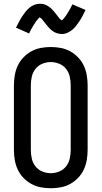

<svg xmlns="http://www.w3.org/2000/svg" viewBox="-20 -993 540 1021"><path d="M250 8Q223 8 196.5 3Q170 -2 146.5 -15Q123 -28 104 -48Q85 -68 74 -92Q63 -116 58.5 -143Q54 -170 54 -196V-539Q54 -565 58.5 -592Q63 -619 74 -643Q85 -667 104 -687Q123 -707 146.5 -720Q170 -733 196.5 -738Q223 -743 250 -743Q277 -743 303.5 -738Q330 -733 353.5 -720Q377 -707 396 -687Q415 -667 426 -643Q437 -619 441.5 -592Q446 -565 446 -539V-196Q446 -170 441.5 -143Q437 -116 426 -92Q415 -68 396 -48Q377 -28 353.5 -15Q330 -2 303.5 3Q277 8 250 8ZM250 -72Q273 -72 295 -81Q317 -90 331.5 -108.5Q346 -127 351 -150Q356 -173 356 -196V-539Q356 -562 351 -585Q346 -608 331.5 -626.5Q317 -645 295 -654Q273 -663 250 -663Q227 -663 205 -654Q183 -645 168.5 -626.5Q154 -608 149 -585Q144 -562 144 -539V-196Q144 -173 149 -150Q154 -127 168.5 -108.5Q183 -90 205 -81Q227 -72 250 -72ZM308 -812Q303 -812 298 -813Q293 -814 288.5 -815Q284 -816 279.5 -817.5Q275 -819 270.5 -821.5Q266 -824 262 -826.5Q258 -829 254.5 -832Q251 -835 247 -838.5Q243 -842 240 -846Q237 -850 233.5 -853.5Q230 -857 227.5 -860.5Q225 -864 222 -867.5Q219 -871 215.5 -875.5Q212 -880 208.5 -884.5Q205 -889 202.5 -892Q200 -895 195.5 -897.5Q191 -900 191 -904H194Q194 -903 191 -901Q188 -899 185.5 -896Q183 -893 181 -890.5Q179 -888 177.5 -886.5Q176 -885 174.5 -883Q173 -881 171.5 -879Q170 -877 168.5 -874.5Q167 -872 165.5 -869.5Q164 -867 162 -864.5Q160 -862 158.5 -859Q157 -856 155 -853Q153 -850 151 -846.5Q149 -843 147 -839.5Q145 -836 143 -832Q141 -828 139 -824Q137 -820 135 -815L65 -846Q74 -864 82 -879Q90 -894 98.5 -906.5Q107 -919 115 -929.5Q123 -940 135 -950.5Q147 -961 161.5 -967Q176 -973 192 -973Q197 -973 202 -972.5Q207 -972 211.5 -971Q216 -970 220.5 -968Q225 -966 229.5 -964Q234 -962 238 -959Q242 -956 245.5 -953.5Q249 -951 253 -947Q257 -943 260 -939.5Q263 -936 266.5 -932.5Q270 -929 272.5 -925.5Q275 -922 278 -918.5Q281 -915 284.5 -910Q288 -905 291.5 -901Q295 -897 297.5 -893.5Q300 -890 304.5 -888Q309 -886 309 -882H306Q306 -883 309 -885Q312 -887 314.5 -889.5Q317 -892 319 -894.5Q321 -897 322.5 -899Q324 -901 325.5 -903Q327 -905 328.5 -907Q330 -909 331.5 -911Q333 -913 334.5 -915.5Q336 -918 338 -921Q340 -924 341.5 -927Q343 -930 345 -933Q347 -936 349 -939.5Q351 -943 353 -946.5Q355 -950 357 -954Q359 -958 361 -962Q363 -966 365 -970L435 -940Q426 -922 418 -906.5Q410 -891 401.5 -879Q393 -867 385 -856Q377 -845 365 -835Q353 -825 338.5 -818.5Q324 -812 308 -812Z"/></svg>

Font: Iosevka Term Curly Medium
Style: Regular
Weight: 500
Designer: Belleve Invis
Foundry: Belleve Invis
Version: Version 32.3.0